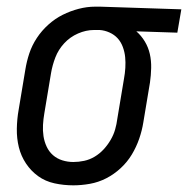

<svg xmlns="http://www.w3.org/2000/svg" viewBox="-20 -548 564 576"><path d="M200 8Q171 8 143.5 2Q116 -4 94.5 -19.5Q73 -35 58 -57.5Q43 -80 36.5 -106.5Q30 -133 30.5 -162Q31 -191 36 -219L56 -339Q60 -364 68 -388Q76 -412 90.5 -434Q105 -456 125 -474Q145 -492 168 -503.5Q191 -515 216 -521.5Q241 -528 265 -528H281L524 -520L512 -450L389 -454Q404 -441 414.5 -423.5Q425 -406 429.5 -386Q434 -366 433.5 -344Q433 -322 430 -301L410 -181Q406 -156 397.5 -131.5Q389 -107 375.5 -84.5Q362 -62 342 -43.5Q322 -25 298.5 -13Q275 -1 249.5 3.5Q224 8 200 8ZM200 -62Q216 -62 232.5 -65.5Q249 -69 264 -78Q279 -87 291 -100Q303 -113 312 -128.5Q321 -144 325.5 -160Q330 -176 332 -192L352 -312Q355 -328 356 -344.5Q357 -361 355.5 -376.5Q354 -392 348.5 -407Q343 -422 333 -433Q323 -444 308.5 -450.5Q294 -457 279 -458H262Q238 -458 214 -447.5Q190 -437 172.5 -418Q155 -399 146 -375.5Q137 -352 133 -328L113 -208Q110 -191 109 -173.5Q108 -156 110.5 -139.5Q113 -123 120 -108Q127 -93 139 -82.5Q151 -72 167 -67Q183 -62 200 -62Z"/></svg>

Font: Iosevka Term Oblique
Style: Regular
Weight: 400
Italic angle: -9°
Monospace: yes
Designer: Belleve Invis
Foundry: Belleve Invis
Version: Version 31.4.0